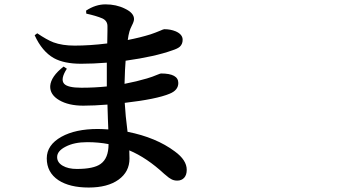

<svg xmlns="http://www.w3.org/2000/svg" viewBox="-20 -797 1540 868"><path d="M380.9 50.8Q294.9 50.8 244.1 17.6Q191.4 -17.6 191.4 -81.1Q191.4 -141.6 257.8 -178.7Q321.3 -213.9 421.9 -213.9Q438.5 -213.9 469.7 -211.9Q469.7 -226.6 467.8 -258.8Q466.8 -301.8 465.8 -324.2Q405.3 -319.3 356.4 -319.3Q290 -319.3 247.6 -344.2Q205.1 -369.1 207 -408.2Q210 -451.2 267.6 -496.1L282.2 -486.3Q252 -439.5 269.5 -418.9Q285.2 -400.4 347.7 -400.4Q407.2 -400.4 462.9 -406.2Q462.9 -429.7 462.9 -452.1Q462.9 -483.4 462.9 -513.7Q401.4 -508.8 346.7 -508.8Q269.5 -508.8 223.6 -534.2Q169.9 -564.5 136.7 -637.7L148.4 -646.5Q191.4 -617.2 221.7 -605.5Q261.7 -590.8 317.4 -590.8Q386.7 -590.8 464.8 -600.6Q464.8 -623 465.8 -657.2Q465.8 -673.8 465.8 -678.7Q465.8 -703.1 442.4 -713.9Q415 -725.6 370.1 -735.4L369.1 -749Q412.1 -777.3 457 -777.3Q505.9 -777.3 544.9 -757.8Q585.9 -738.3 585.9 -710.9Q585.9 -700.2 576.2 -681.6Q568.4 -666 565.4 -655.3Q560.5 -638.7 557.6 -616.2Q613.3 -627 660.2 -641.6Q680.7 -648.4 704.1 -658.2Q718.8 -665 722.7 -665Q751 -665 774.4 -655.3Q805.7 -641.6 805.7 -617.2Q805.7 -597.7 793 -585.9Q783.2 -577.1 758.8 -569.3Q679.7 -541 547.9 -522.5Q544.9 -490.2 543 -418Q598.6 -428.7 644.5 -442.4Q668 -449.2 693.4 -460Q705.1 -464.8 708 -464.8Q786.1 -464.8 786.1 -421.9Q786.1 -388.7 746.1 -373Q687.5 -348.6 543.9 -332Q546.9 -276.4 556.6 -201.2Q685.5 -175.8 770.5 -112.3Q824.2 -73.2 824.2 -29.3Q824.2 -5.9 812.5 6.8Q800.8 19.5 781.2 19.5Q765.6 19.5 753.9 12.7Q745.1 8.8 727.5 -6.8Q724.6 -8.8 722.7 -10.7Q643.6 -84 564.5 -117.2Q565.4 -104.5 565.4 -80.1Q565.4 -20.5 516.1 15.1Q466.8 50.8 380.9 50.8ZM327.1 -33.2Q403.3 -33.2 434.6 -55.7Q470.7 -81.1 470.7 -144.5V-145.5Q425.8 -154.3 374 -154.3Q315.4 -154.3 276.4 -133.8Q238.3 -114.3 238.3 -86.9Q238.3 -62.5 263.2 -47.9Q288.1 -33.2 327.1 -33.2Z"/></svg>

Font: Bpmf GenYo Min B
Style: B
Weight: 700
Foundry: But Ko
Version: Version 1.320